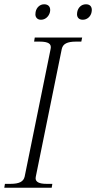

<svg xmlns="http://www.w3.org/2000/svg" viewBox="-30 -875 448 895"><path d="M135 -808Q135 -815 136 -819Q139 -835 150 -845Q161 -855 176 -855Q189 -855 196.5 -848Q204 -841 204 -828Q204 -822 203 -819Q199 -803 187.5 -793Q176 -783 161 -783Q149 -783 142 -790Q135 -797 135 -808ZM329 -809Q329 -815 330 -819Q333 -835 344 -845Q355 -855 371 -855Q384 -855 391 -848Q398 -841 398 -828Q398 -822 397 -819Q394 -803 382.5 -793Q371 -783 356 -783Q343 -783 336 -790Q329 -797 329 -809ZM-7 -18H20Q49 -18 65 -26Q81 -34 85 -52L206 -647Q210 -665 197.5 -673Q185 -681 156 -681H129L132 -700H353L349 -681H323Q294 -681 278 -673Q262 -665 258 -647L137 -52Q136 -49 136 -44Q136 -18 187 -18H214L211 0H-10Z"/></svg>

Font: Taviraj ExtraLight
Style: Italic
Weight: 275
Italic angle: -12°
Designer: Katatrad Team
Foundry: CadsonDemak
Version: Version 1.001